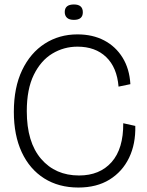

<svg xmlns="http://www.w3.org/2000/svg" viewBox="-20 -827 659 860"><path d="M331 13Q243 13 178 -28Q113 -69 77.5 -145Q42 -221 42 -326Q42 -435 79 -512.5Q116 -590 180.5 -631.5Q245 -673 327 -673Q395 -673 446.5 -646Q498 -619 529 -569Q560 -519 564 -450L511 -439Q504 -525 455.5 -571.5Q407 -618 327 -618Q266 -618 214.5 -587Q163 -556 131.5 -492Q100 -428 100 -329Q100 -190 164 -115.5Q228 -41 334 -41Q427 -41 480 -101Q533 -161 532 -275L586 -263Q588 -182 558 -120Q528 -58 470.5 -22.5Q413 13 331 13ZM311 -738Q290 -738 280 -747.5Q270 -757 270 -773Q270 -807 311 -807Q351 -807 351 -772Q351 -738 311 -738Z"/></svg>

Font: Bricolage Grotesque 48pt ExtraLight
Style: Regular
Weight: 200
Designer: Mathieu Triay
Foundry: Atelier Triay
Version: Version 1.000; ttfautohint (v1.8.4.7-5d5b);gftools[0.9.32]